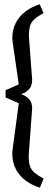

<svg xmlns="http://www.w3.org/2000/svg" viewBox="-20 -719 247 890"><path d="M165 151Q129 140 100 119Q71 98 54 66Q37 34 37 -7Q37 -9 37.5 -18Q38 -27 39 -31L67 -240Q52 -247 37 -254Q22 -261 6 -267V-301Q22 -308 37 -314.5Q52 -321 67 -328L41 -507Q40 -511 38.5 -524Q37 -537 37 -541Q37 -582 53.5 -613.5Q70 -645 99 -666.5Q128 -688 164 -699L182 -658Q155 -644 140 -630.5Q125 -617 119.5 -599.5Q114 -582 114 -550L129 -350Q129 -323 117.5 -309Q106 -295 93.5 -289Q81 -283 78 -283Q81 -282 93.5 -276Q106 -270 117.5 -256Q129 -242 129 -216L113 2Q113 33 119 51Q125 69 140 81.5Q155 94 182 109Z"/></svg>

Font: Faustina
Style: Regular
Weight: 400
Designer: Alfonso Garcia
Foundry: http://www.omnibus-type.com
Version: Version 1.200